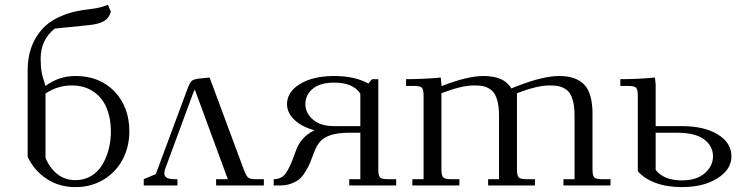

<svg xmlns="http://www.w3.org/2000/svg" viewBox="-20 -766 3079 793"><path d="M94.2 -118.2V-476.1Q94.2 -525.9 108.2 -567.1Q122.1 -608.4 151.9 -643.1Q181.6 -677.7 233.6 -700Q285.6 -722.2 356.9 -729Q393.1 -732.9 425.8 -746.1L438 -717.8Q431.2 -692.4 410.4 -679.4Q389.6 -666.5 346.2 -662.1L206.1 -647.9Q147.9 -601.6 147.9 -523.9Q147.9 -491.7 151.9 -469Q155.8 -446.3 168 -411.1Q223.1 -452.1 292 -452.1Q391.6 -452.1 452.9 -388.2Q514.2 -324.2 514.2 -223.1Q514.2 -160.2 486.8 -107.9Q459.5 -55.7 408.2 -24.4Q356.9 6.8 292 6.8Q224.6 6.8 173.1 -27.1Q121.6 -61 94.2 -118.2ZM168 -113.8Q185.5 -71.8 216.8 -46.9Q248 -22 292 -22Q328.1 -22 356.7 -39.3Q385.3 -56.6 402.6 -85.7Q419.9 -114.7 429 -149.9Q438 -185.1 438 -223.1Q438 -276.9 420.9 -319.1Q403.8 -361.3 366.5 -387.2Q329.1 -413.1 275.9 -413.1Q218.3 -413.1 168 -379.9Z M573.7 0V-25.9L623.5 -46.9L753.9 -397.9Q763.7 -424.3 771.5 -431.6Q779.3 -439 805.7 -441.9L845.7 -445.8L986.8 -65.9Q996.1 -41 1004.2 -33.4Q1012.2 -25.9 1035.6 -25.9H1069.8V0H872.6V-25.9H920.9L784.7 -396Q781.2 -390.6 774.9 -374L661.6 -66.9Q658.7 -58.1 658.7 -49.8Q658.7 -25.9 700.7 -25.9H712.9V0Z M1110.4 0V-25.9Q1143.1 -25.9 1160.9 -51Q1178.7 -76.2 1201.2 -141.1Q1221.7 -201.2 1279.3 -228Q1227.1 -241.7 1196.3 -270.8Q1165.5 -299.8 1165.5 -335.9Q1165.5 -386.7 1219.5 -419.4Q1273.4 -452.1 1360.4 -452.1Q1445.3 -452.1 1501.5 -420.9L1516.6 -439H1542.5V-65.9Q1542.5 -41 1549.6 -33.4Q1556.6 -25.9 1581.5 -25.9H1616.2V0H1422.4V-25.9H1468.3V-217.8H1423.3Q1376.5 -217.8 1347.4 -208.5Q1318.4 -199.2 1303 -182.1Q1287.6 -165 1276.4 -134.8Q1266.6 -107.9 1260.3 -92.8Q1253.9 -77.6 1241.7 -57.4Q1229.5 -37.1 1216.6 -26.4Q1203.6 -15.6 1183.1 -7.8Q1162.6 0 1137.2 0ZM1241.2 -335.9Q1241.2 -299.8 1272.2 -272.5Q1303.2 -245.1 1360.4 -245.1H1468.3V-378.9Q1439 -424.8 1360.4 -424.8Q1302.2 -424.8 1271.7 -399.4Q1241.2 -374 1241.2 -335.9Z M1657.2 -411.1V-439Q1730 -439 1800.3 -445.8L1803.2 -418V-410.2Q1910.2 -452.1 1977.1 -452.1Q2062 -452.1 2092.3 -400.9L2115.2 -410.2Q2223.6 -452.1 2289.1 -452.1Q2358.9 -452.1 2393.1 -416.5Q2427.2 -380.9 2427.2 -294.9V-65.9Q2427.2 -41 2434.3 -33.4Q2441.4 -25.9 2466.3 -25.9H2501.5V0H2307.1V-25.9H2353V-290Q2353 -322.3 2347.4 -345.2Q2341.8 -368.2 2333 -381.1Q2324.2 -394 2309.8 -401.6Q2295.4 -409.2 2281.7 -411.1Q2268.1 -413.1 2249 -413.1Q2198.2 -413.1 2115.2 -380.9V-65.9Q2115.2 -41 2122.3 -33.4Q2129.4 -25.9 2154.3 -25.9H2189.5V0H1996.1V-25.9H2041V-290Q2041 -322.3 2035.4 -345.2Q2029.8 -368.2 2021 -381.1Q2012.2 -394 1997.8 -401.6Q1983.4 -409.2 1969.7 -411.1Q1956.1 -413.1 1937 -413.1Q1886.2 -413.1 1803.2 -380.9V-65.9Q1803.2 -41 1810.3 -33.4Q1817.4 -25.9 1842.3 -25.9H1877.4V0H1683.1V-25.9H1729.5V-371.1Q1729.5 -396 1722.4 -403.6Q1715.3 -411.1 1690.4 -411.1Z M2542 -411.1V-439Q2614.7 -439 2685.1 -445.8L2688 -418V-245.1H2795.9Q2888.7 -245.1 2944.8 -210.7Q3001 -176.3 3001 -120.1Q3001 -66.4 2943.6 -29.8Q2886.2 6.8 2795.9 6.8Q2734.4 6.8 2686.8 -11Q2639.2 -28.8 2614.3 -59.1V-371.1Q2614.3 -396 2607.2 -403.6Q2600.1 -411.1 2575.2 -411.1ZM2688 -64Q2722.7 -21 2795.9 -21Q2857.4 -21 2891.1 -50.8Q2924.8 -80.6 2924.8 -120.1Q2924.8 -162.6 2888.4 -190.2Q2852.1 -217.8 2775.9 -217.8H2688Z"/></svg>

Font: Dihjauti S
Style: Regular
Weight: 400
Designer: T. Christopher White
Version: Version 3.0.0